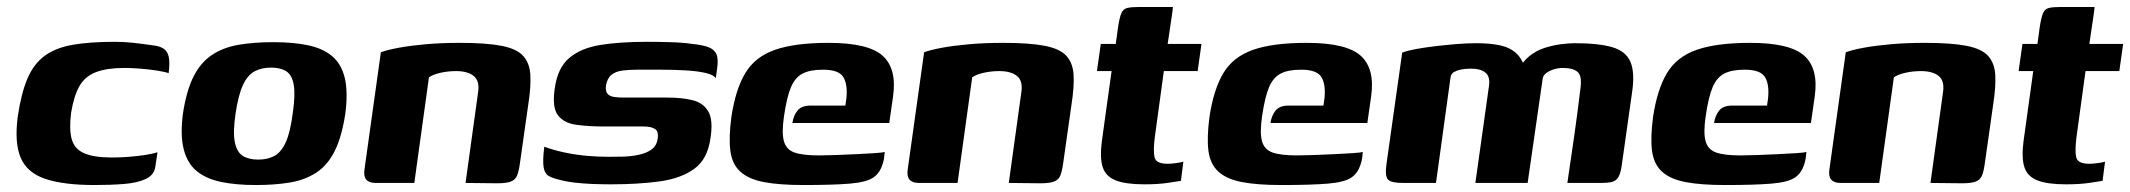

<svg xmlns="http://www.w3.org/2000/svg" viewBox="-20 -525 6113 551"><path d="M251 6Q163 6 110.5 -11.5Q58 -29 39.5 -72Q21 -115 31 -191Q41 -258 59 -300Q77 -342 108.5 -365Q140 -388 189 -396.5Q238 -405 309 -405Q335 -405 359 -402.5Q383 -400 418 -395Q437 -393 448.5 -386Q460 -379 464 -363Q468 -347 464 -315Q453 -319 430.5 -322.5Q408 -326 383 -328Q358 -330 337 -330Q287 -330 255.5 -318Q224 -306 208 -278Q192 -250 184 -201Q178 -153 186 -125Q194 -97 222 -85Q250 -73 301 -73Q325 -73 350.5 -75Q376 -77 398 -80.5Q420 -84 432 -88L426 -48Q423 -23 398.5 -11.5Q374 0 335.5 3Q297 6 251 6Z M714 6Q657 6 614 -3Q571 -12 544 -34.5Q517 -57 507 -97.5Q497 -138 505 -199Q515 -265 535.5 -305.5Q556 -346 588.5 -367.5Q621 -389 665 -396.5Q709 -404 765 -404Q822 -404 864.5 -395Q907 -386 933.5 -363.5Q960 -341 969.5 -301Q979 -261 971 -199Q961 -133 941 -92.5Q921 -52 889 -30.5Q857 -9 813.5 -1.5Q770 6 714 6ZM721 -67Q748 -67 767.5 -77.5Q787 -88 800 -116.5Q813 -145 820 -199Q828 -253 823 -281.5Q818 -310 801.5 -320.5Q785 -331 758 -331Q731 -331 711 -320.5Q691 -310 677.5 -281.5Q664 -253 656 -199Q648 -145 654 -116.5Q660 -88 677 -77.5Q694 -67 721 -67Z M1058 0Q1020 0 1026 -39L1073 -375Q1092 -382 1124.5 -388Q1157 -394 1201.5 -398Q1246 -402 1300 -402Q1376 -402 1419.5 -393.5Q1463 -385 1481.5 -364.5Q1500 -344 1502 -310Q1504 -276 1496 -225L1472 -56Q1469 -34 1464 -21.5Q1459 -9 1446 -4Q1433 1 1407 1L1316 0L1352 -260Q1357 -293 1339.5 -307Q1322 -321 1289 -321Q1265 -321 1243.5 -316Q1222 -311 1211 -303L1169 0Z M1733 4Q1709 4 1681.5 3Q1654 2 1628.5 -1Q1603 -4 1582 -10Q1565 -14 1554 -20.5Q1543 -27 1540 -45.5Q1537 -64 1542 -104Q1572 -93 1604.5 -86.5Q1637 -80 1668 -77.5Q1699 -75 1726 -75Q1745 -75 1767.5 -75.5Q1790 -76 1812 -80.5Q1834 -85 1849 -95.5Q1864 -106 1867 -125Q1871 -148 1859.5 -155Q1848 -162 1828 -162H1714Q1668 -162 1633 -167Q1598 -172 1581 -194.5Q1564 -217 1572 -271Q1580 -330 1613.5 -358.5Q1647 -387 1703 -396Q1759 -405 1836 -405Q1865 -405 1902.5 -404Q1940 -403 1966 -399Q1997 -396 2013.5 -389.5Q2030 -383 2036 -369.5Q2042 -356 2038 -328L2034 -300Q2029 -310 2005.5 -315.5Q1982 -321 1948 -323Q1914 -325 1877 -325Q1840 -325 1808 -325Q1785 -325 1766 -322.5Q1747 -320 1735 -310.5Q1723 -301 1719 -280Q1717 -264 1723 -256.5Q1729 -249 1741 -247Q1753 -245 1768 -245H1895Q1937 -245 1967.5 -237.5Q1998 -230 2012.5 -205.5Q2027 -181 2019 -129Q2011 -69 1973 -41Q1935 -13 1873.5 -4.5Q1812 4 1733 4Z M2286 6Q2216 6 2172 -2.5Q2128 -11 2104.5 -32.5Q2081 -54 2076 -92Q2071 -130 2079 -190Q2091 -269 2119 -315.5Q2147 -362 2204 -382Q2261 -402 2358 -402Q2472 -402 2513 -365Q2554 -328 2543 -249L2532 -172H2254Q2257 -193 2268.5 -207.5Q2280 -222 2306 -222H2406L2409 -243Q2413 -283 2400 -304Q2387 -325 2342 -325Q2305 -325 2283.5 -314Q2262 -303 2250 -275Q2238 -247 2230 -192Q2223 -145 2229.5 -120.5Q2236 -96 2259.5 -87.5Q2283 -79 2330 -79Q2347 -79 2376 -80Q2405 -81 2436 -82.5Q2467 -84 2490 -85.5Q2513 -87 2519 -89L2517 -71Q2515 -57 2508 -41.5Q2501 -26 2487 -16Q2467 -2 2418.5 2Q2370 6 2286 6Z M2617 0Q2579 0 2585 -39L2632 -375Q2651 -382 2683.5 -388Q2716 -394 2760.5 -398Q2805 -402 2859 -402Q2935 -402 2978.5 -393.5Q3022 -385 3040.5 -364.5Q3059 -344 3061 -310Q3063 -276 3055 -225L3031 -56Q3028 -34 3023 -21.5Q3018 -9 3005 -4Q2992 1 2966 1L2875 0L2911 -260Q2916 -293 2898.5 -307Q2881 -321 2848 -321Q2824 -321 2802.5 -316Q2781 -311 2770 -303L2728 0Z M3264 4Q3210 4 3181.5 -7.5Q3153 -19 3144.5 -45.5Q3136 -72 3142 -119L3170 -321H3128L3139 -399H3182L3189 -450Q3193 -475 3198 -487Q3203 -499 3214.5 -502Q3226 -505 3250 -505H3346Q3346 -501 3345 -495Q3344 -489 3343 -480L3331 -399H3428L3417 -321H3320L3294 -131Q3289 -91 3293.5 -73Q3298 -55 3331 -55Q3341 -55 3355.5 -57Q3370 -59 3376 -61L3369 -6Q3362 -5 3333.5 -0.5Q3305 4 3264 4Z M3658 6Q3588 6 3544 -2.5Q3500 -11 3476.5 -32.5Q3453 -54 3448 -92Q3443 -130 3451 -190Q3463 -269 3491 -315.5Q3519 -362 3576 -382Q3633 -402 3730 -402Q3844 -402 3885 -365Q3926 -328 3915 -249L3904 -172H3626Q3629 -193 3640.5 -207.5Q3652 -222 3678 -222H3778L3781 -243Q3785 -283 3772 -304Q3759 -325 3714 -325Q3677 -325 3655.5 -314Q3634 -303 3622 -275Q3610 -247 3602 -192Q3595 -145 3601.5 -120.5Q3608 -96 3631.5 -87.5Q3655 -79 3702 -79Q3719 -79 3748 -80Q3777 -81 3808 -82.5Q3839 -84 3862 -85.5Q3885 -87 3891 -89L3889 -71Q3887 -57 3880 -41.5Q3873 -26 3859 -16Q3839 -2 3790.5 2Q3742 6 3658 6Z M4006 0Q3972 0 3963 -10Q3954 -20 3959 -55L4004 -374Q4020 -380 4045 -384.5Q4070 -389 4099.5 -392.5Q4129 -396 4159.5 -398.5Q4190 -401 4217 -401Q4256 -401 4284.5 -395Q4313 -389 4331.5 -372Q4350 -355 4359 -321L4337 -322Q4349 -348 4369 -364Q4389 -380 4412.5 -387.5Q4436 -395 4459 -398Q4482 -401 4499 -401Q4568 -401 4607 -389.5Q4646 -378 4659 -347.5Q4672 -317 4664 -262L4634 -50Q4631 -28 4624.5 -17Q4618 -6 4606.5 -3Q4595 0 4573 0H4478Q4488 -67 4497.5 -133.5Q4507 -200 4515 -267Q4521 -306 4508 -318Q4495 -330 4465 -330Q4452 -330 4439 -326Q4426 -322 4417 -315Q4408 -308 4407 -298L4364 0H4214L4253 -278Q4257 -305 4243 -316.5Q4229 -328 4201 -328Q4185 -328 4173 -325.5Q4161 -323 4153 -318.5Q4145 -314 4143 -305L4101 0Z M4931 6Q4861 6 4817 -2.5Q4773 -11 4749.5 -32.5Q4726 -54 4721 -92Q4716 -130 4724 -190Q4736 -269 4764 -315.5Q4792 -362 4849 -382Q4906 -402 5003 -402Q5117 -402 5158 -365Q5199 -328 5188 -249L5177 -172H4899Q4902 -193 4913.5 -207.5Q4925 -222 4951 -222H5051L5054 -243Q5058 -283 5045 -304Q5032 -325 4987 -325Q4950 -325 4928.5 -314Q4907 -303 4895 -275Q4883 -247 4875 -192Q4868 -145 4874.5 -120.5Q4881 -96 4904.5 -87.5Q4928 -79 4975 -79Q4992 -79 5021 -80Q5050 -81 5081 -82.5Q5112 -84 5135 -85.5Q5158 -87 5164 -89L5162 -71Q5160 -57 5153 -41.5Q5146 -26 5132 -16Q5112 -2 5063.5 2Q5015 6 4931 6Z M5262 0Q5224 0 5230 -39L5277 -375Q5296 -382 5328.5 -388Q5361 -394 5405.5 -398Q5450 -402 5504 -402Q5580 -402 5623.5 -393.5Q5667 -385 5685.5 -364.5Q5704 -344 5706 -310Q5708 -276 5700 -225L5676 -56Q5673 -34 5668 -21.5Q5663 -9 5650 -4Q5637 1 5611 1L5520 0L5556 -260Q5561 -293 5543.5 -307Q5526 -321 5493 -321Q5469 -321 5447.5 -316Q5426 -311 5415 -303L5373 0Z M5909 4Q5855 4 5826.5 -7.5Q5798 -19 5789.5 -45.5Q5781 -72 5787 -119L5815 -321H5773L5784 -399H5827L5834 -450Q5838 -475 5843 -487Q5848 -499 5859.5 -502Q5871 -505 5895 -505H5991Q5991 -501 5990 -495Q5989 -489 5988 -480L5976 -399H6073L6062 -321H5965L5939 -131Q5934 -91 5938.5 -73Q5943 -55 5976 -55Q5986 -55 6000.5 -57Q6015 -59 6021 -61L6014 -6Q6007 -5 5978.5 -0.5Q5950 4 5909 4Z"/></svg>

Font: Genos
Style: Bold Italic
Weight: 700
Italic angle: -8°
Version: Version 1.010